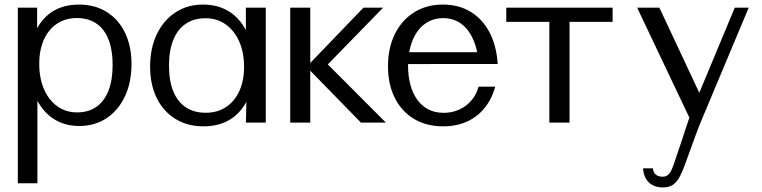

<svg xmlns="http://www.w3.org/2000/svg" viewBox="-20 -532 3306 833"><path d="M57.3 263V-498.8H141.1V-314.4L113.3 -334.3Q133.9 -421.9 187.3 -467Q240.6 -512.2 322.8 -512.2Q391.6 -512.2 442.9 -480.1Q494.2 -448.1 522.3 -390.1Q550.5 -332 550.5 -254.2Q550.5 -174.6 522 -114Q493.5 -53.4 442.7 -19.4Q391.8 14.6 324 14.6Q270.5 14.6 228.2 -7.3Q185.8 -29.3 156.8 -71.1Q127.8 -112.8 114.3 -173L142.3 -193.1V263ZM314 -44.3Q363 -44.3 397.5 -68Q432 -91.8 450.3 -137.8Q468.6 -183.8 468.6 -250.2Q468.6 -300.1 458.2 -338.1Q447.9 -376.1 428 -401.8Q408.1 -427.6 379.1 -440.7Q350.2 -453.8 312.8 -453.8Q275.7 -453.8 245.7 -439.6Q215.8 -425.5 194.3 -399.3Q172.8 -373.1 161.5 -336.5Q150.2 -300 150.2 -254.8Q150.2 -208.2 161.9 -169.6Q173.6 -130.9 195.4 -102.9Q217.1 -74.9 247.2 -59.6Q277.2 -44.3 314 -44.3Z M862.6 16.1Q792.6 16.1 740.7 -16.3Q688.7 -48.6 660 -106.7Q631.3 -164.8 631.3 -242.7Q631.3 -322.6 660.3 -383.4Q689.4 -444.2 741.2 -478.2Q793.1 -512.2 861.4 -512.2Q943.7 -512.2 998.6 -463.6Q1053.6 -415.1 1074.3 -324.4L1046.7 -304.5V-498.8H1133.1V0H1046.9L1051.2 -184.9L1074.7 -161.2Q1061.1 -103.1 1032.1 -63.6Q1003.1 -24.1 960.6 -4Q918 16.1 862.6 16.1ZM872.5 -42.8Q923.4 -42.8 960.9 -67.8Q998.3 -92.7 1018.6 -137.6Q1038.9 -182.5 1038.9 -242Q1038.9 -304.3 1017.9 -351.8Q996.9 -399.4 959.3 -426.1Q921.6 -452.9 871.3 -452.9Q821.6 -452.9 786.1 -429Q750.6 -405.1 731.9 -359.3Q713.2 -313.4 713.2 -247Q713.2 -180.8 732 -135.3Q750.8 -89.8 786.4 -66.3Q821.9 -42.8 872.5 -42.8Z M1239.2 0V-498.8H1326.1V0ZM1379.7 -229.4 1315.9 -248.2 1557 -498.8H1642.2ZM1546.1 0 1307.9 -243.9 1394.9 -259.9 1654.3 0Z M1902.7 16.1Q1829.4 16.1 1775.7 -16.4Q1721.9 -49 1692.6 -107.7Q1663.3 -166.4 1663.3 -244.1Q1663.3 -323.7 1693 -384.1Q1722.8 -444.5 1776.4 -478.3Q1830.1 -512.2 1901.7 -512.2Q1969.9 -512.2 2021.3 -481.1Q2072.8 -450.1 2103.4 -392.5Q2134 -335 2139.3 -254.4H2057.3Q2053.8 -301.9 2041.4 -338.9Q2029 -375.9 2009.1 -401.5Q1989.3 -427 1962.5 -440.2Q1935.6 -453.4 1902.7 -453.4Q1867.6 -453.4 1839.5 -438.6Q1811.4 -423.8 1791.6 -396.6Q1771.8 -369.3 1761.1 -331.2Q1750.4 -293 1750.4 -246.5Q1750.4 -202.5 1760.3 -165Q1770.2 -127.6 1789.7 -100.2Q1809.1 -72.8 1838 -57.6Q1866.9 -42.5 1904.7 -42.5Q1942.6 -42.5 1973.7 -57.1Q2004.8 -71.7 2026.2 -97.3Q2047.6 -123 2056.2 -156H2128.9Q2113.4 -101.5 2082 -63.1Q2050.6 -24.6 2005.4 -4.2Q1960.2 16.1 1902.7 16.1ZM1730.1 -254.1 1718.7 -305.4H2116.9L2118.1 -254.4Z M2363.4 0V-489.5L2457.2 -437.2H2176.5V-498.8H2637.8V-437.2H2357.1L2450.9 -489.5V0Z M2856.3 281.2Q2817.7 281.2 2794.9 259.2Q2772.2 237.2 2770 198.2H2812.7Q2813 207.3 2817.3 215.7Q2821.7 224.1 2831 229.3Q2840.4 234.6 2855.1 234.6Q2869.3 234.6 2878.6 226.4Q2887.9 218.2 2895.2 201.4Q2902.4 184.7 2910.5 159.3Q2918.5 134 2930.4 100.2L2979.9 -49.3L2987.2 12.8L2744.3 -498.7L2840.7 -498.8L3031.4 -92.1H2998.3L3167.8 -498.7H3228.3L3015.5 8.6Q3009.2 25.1 3003 41.7Q2996.8 58.2 2990.7 74.8Q2984.7 91.4 2978.7 107.9Q2972.7 124.4 2966.7 140.6Q2960.7 156.9 2955.2 172.7Q2943.3 206 2931.3 230.3Q2919.3 254.7 2902 267.9Q2884.7 281.2 2856.3 281.2Z"/></svg>

Font: Russolo 10pt ExtraLight
Style: Regular
Weight: 200
Designer: Micah Stupak-Hahn
Version: Version 1.000